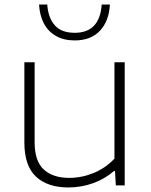

<svg xmlns="http://www.w3.org/2000/svg" viewBox="-20 -814 663 843"><path d="M87 -188.5V-540.5H132V-190Q132 -107 172 -70Q212 -33 284 -33Q338 -33 390.5 -54.2Q443 -75.5 482.5 -117.5V-540.5H527.5V0H488.5L485 -63H480.5Q440 -28 388.2 -9.5Q336.5 9 280 9Q189 9 138 -38.5Q87 -86 87 -188.5ZM151.5 -794H187.5Q191.5 -736 220.5 -703Q249.5 -670 308 -670Q418 -670 426.5 -794H462.5Q459 -722.5 419.2 -679.5Q379.5 -636.5 308 -636.5Q259.5 -636.5 225 -656.5Q190.5 -676.5 172.2 -712Q154 -747.5 151.5 -794Z"/></svg>

Font: Encode Sans Expanded ExtraLight
Style: Regular
Weight: 275
Width: 7
Designer: Multiple Designers
Foundry: Impallari Type
Version: Version 2.000